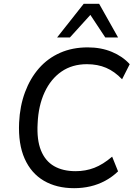

<svg xmlns="http://www.w3.org/2000/svg" viewBox="-20 -976 702 1005"><path d="M368 9Q276 9 209.5 -30Q143 -69 109 -145.5Q75 -222 80 -334Q84 -421 111 -493.5Q138 -566 184 -618.5Q230 -671 294.5 -699.5Q359 -728 439 -728Q509 -728 565.5 -704.5Q622 -681 659 -640L619 -561Q580 -602 535.5 -621Q491 -640 435 -640Q358 -640 302 -601.5Q246 -563 213.5 -493Q181 -423 177 -330Q172 -244 194.5 -188.5Q217 -133 263 -106.5Q309 -80 376 -80Q428 -80 473.5 -97.5Q519 -115 567 -156L598 -79Q568 -50 531 -30Q494 -10 453 -0.5Q412 9 368 9ZM279 -780 418 -956H499L598 -780H531L453 -898L346 -780Z"/></svg>

Font: Nunitoga
Style: Medium Italic
Weight: 500
Italic angle: -9°
Designer: Vernon Adams
Foundry: Vernon Adams
Version: Version 1.0